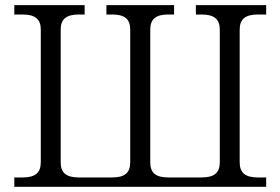

<svg xmlns="http://www.w3.org/2000/svg" viewBox="-20 -720 1081 740"><path d="M213.9 -94.2Q213.9 -64 230.7 -50Q247.6 -36.1 283.2 -36.1H413.1Q448.7 -36.1 465.3 -50Q481.9 -64 481.9 -94.2V-606Q481.9 -636.2 465.3 -650.1Q448.7 -664.1 413.1 -664.1H390.1V-700.2H650.9V-664.1H627.9Q592.3 -664.1 575.7 -650.1Q559.1 -636.2 559.1 -606V-94.2Q559.1 -64 575.7 -50Q592.3 -36.1 627.9 -36.1H757.8Q793.5 -36.1 810.3 -50Q827.1 -64 827.1 -94.2V-606Q827.1 -636.2 810.3 -650.1Q793.5 -664.1 757.8 -664.1H734.9V-700.2H1005.9V-664.1H973.1Q937.5 -664.1 920.7 -650.1Q903.8 -636.2 903.8 -606V-94.2Q903.8 -64 920.7 -50Q937.5 -36.1 973.1 -36.1H1005.9V0H35.2V-36.1H67.9Q103.5 -36.1 120.4 -50Q137.2 -64 137.2 -94.2V-606Q137.2 -636.2 120.4 -650.1Q103.5 -664.1 67.9 -664.1H35.2V-700.2H306.2V-664.1H283.2Q247.6 -664.1 230.7 -650.1Q213.9 -636.2 213.9 -606Z"/></svg>

Font: LT Superior Serif
Style: Regular
Weight: 400
Designer: Daniel Lyons
Foundry: LyonsType
Version: Version 2.120;FEAKit 1.0